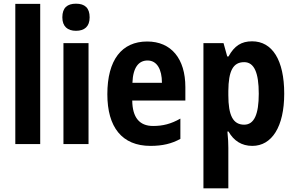

<svg xmlns="http://www.w3.org/2000/svg" viewBox="-20 -781 1600 1041"><path d="M198 0V-760H63V0Z M392 -761C345 -761 318 -739 318 -687C318 -637 347 -614 392 -614C438 -614 466 -637 466 -687C466 -738 440 -761 392 -761ZM460 -547H324V0H460Z M778 -556C640 -556 562 -456 562 -270C562 -92 641 10 796 10C861 10 911 -2 958 -28V-138C907 -109 863 -98 810 -98C736 -98 698 -144 697 -236H985V-309C985 -462 909 -556 778 -556ZM780 -453C831 -453 858 -405 858 -332H698C701 -417 733 -453 780 -453Z M1347 -557C1289 -557 1251 -533 1219 -475H1212L1192 -547H1083V240H1218V21C1218 -1 1217 -31 1213 -68H1219C1247 -18 1290 10 1348 10C1454 10 1521 -94 1521 -273C1521 -456 1456 -557 1347 -557ZM1304 -444C1358 -444 1383 -387 1383 -273C1383 -161 1358 -105 1304 -105C1243 -105 1218 -156 1218 -265V-288C1219 -396 1243 -444 1304 -444Z"/></svg>

Font: Noto Sans Devanagari UI Condensed
Style: Bold
Weight: 700
Width: 3
Designer: Jelle Bosma - Monotype Design Team
Foundry: Monotype Imaging Inc.
Version: Version 2.004